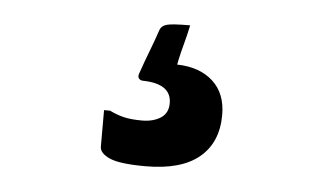

<svg xmlns="http://www.w3.org/2000/svg" viewBox="-33 -93 666 382"><g transform="rotate(5 300.0 97.5)"><path d="M333 -46Q329 -27 324 -8.5Q319 10 316 24L314 34Q359 35 385.5 59Q412 83 412 126Q412 181 376 211Q340 241 269 241Q217 241 197 232Q177 223 177 210V137H189Q203 144 217.5 147.5Q232 151 254 151Q276 151 291 141.5Q306 132 306 112Q306 73 249 72Q244 72 241 68.5Q238 65 240 59Q249 33 257.5 11Q266 -11 273 -32Q276 -40 286.5 -43Q297 -46 333 -46Z"/></g></svg>

Font: Recursive Mn Lnr St SmB
Style: Regular
Weight: 600
Monospace: yes
Version: Version 1.079;hotconv 1.0.112;makeotfexe 2.5.65598; ttfautoh